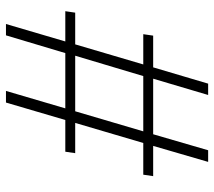

<svg xmlns="http://www.w3.org/2000/svg" viewBox="-58 -678 735 660"><g transform="rotate(90 310.0 -347.5)"><path d="M23 -238H132L201 -472H97L102 -506H211L267 -695H306L250 -506H441L496 -695H536L481 -506H585L580 -472H471L402 -238H506L501 -204H392L332 0H292L352 -204H162L101 0H62L122 -204H18ZM171 -238H362L431 -472H241Z"/></g></svg>

Font: Bitter Light
Style: Italic
Weight: 300
Italic angle: -9°
Designer: Sol Matas, and Bitter project Authors
Foundry: Sol Matas
Version: Version 2.001